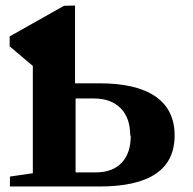

<svg xmlns="http://www.w3.org/2000/svg" viewBox="-20 -676 701 696"><path d="M454 -185H452Q452 -249 417 -284Q382 -319 321 -319H254V-51H326Q388 -51 421 -86Q454 -120 454 -185ZM212 -655 252 -656V-374H340Q475 -374 544 -326Q613 -278 613 -185Q613 0 341 0H16V-36L99 -48V-437L15 -508V-544Z"/></svg>

Font: Libra Serif Modern
Style: Bold
Weight: 700
Designer: Stefan Peev, Context Ltd
Foundry: Ascender Corporation
Version: Version 1.000